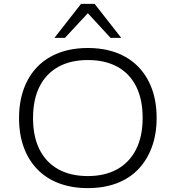

<svg xmlns="http://www.w3.org/2000/svg" viewBox="-20 -960 903 988"><path d="M432 8Q350 8 284.5 -16.5Q219 -41 173 -88Q127 -135 102.5 -201.5Q78 -268 78 -352Q78 -436 102.5 -503Q127 -570 173 -617Q219 -664 284.5 -688.5Q350 -713 432 -713Q514 -713 579.5 -688.5Q645 -664 691 -617Q737 -570 761.5 -503.5Q786 -437 786 -353Q786 -269 761 -202Q736 -135 690.5 -88Q645 -41 579.5 -16.5Q514 8 432 8ZM432 -54Q520 -54 583 -89Q646 -124 680 -191Q714 -258 714 -353Q714 -449 680.5 -515.5Q647 -582 584 -616.5Q521 -651 432 -651Q343 -651 280 -616Q217 -581 183.5 -514.5Q150 -448 150 -352Q150 -257 183.5 -190.5Q217 -124 280 -89Q343 -54 432 -54ZM260 -765 397 -940H467L604 -765H549L432 -892L314 -765Z"/></svg>

Font: Nunito Sans 10pt SemiExpanded Light
Style: Regular
Weight: 300
Width: 6
Designer: Vernon Adams
Foundry: Vernon Adams
Version: Version 3.101;gftools[0.9.27]